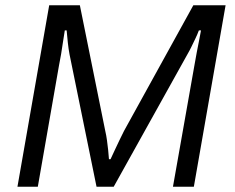

<svg xmlns="http://www.w3.org/2000/svg" viewBox="-20 -706 889 726"><path d="M46 0 166 -686H282L378 -211Q382 -194 384.5 -175.5Q387 -157 389 -138.5Q391 -120 392 -104H398Q406 -121 414.5 -139.5Q423 -158 432 -176.5Q441 -195 449 -211L711 -686H833L713 0H634L715 -458Q719 -482 724 -508Q729 -534 733.5 -556.5Q738 -579 740 -591H732Q726 -575 718.5 -559.5Q711 -544 704 -529.5Q697 -515 690 -503L410 0H345L243 -500Q239 -521 236.5 -544.5Q234 -568 232 -591H225Q222 -574 218.5 -549.5Q215 -525 211 -501Q207 -477 203 -458L123 0Z"/></svg>

Font: Archivo SemiBold Light
Style: Italic
Weight: 300
Italic angle: -10°
Version: Version 2.001